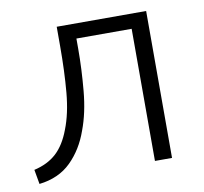

<svg xmlns="http://www.w3.org/2000/svg" viewBox="-64 -585 706 664"><g transform="rotate(-10 288.5 -253.5)"><path d="M23 9 14 -42Q62 -53 92.5 -81Q123 -109 142 -160Q163 -213 169.5 -286Q176 -359 176 -448V-516H490V0H430V-464H236V-428Q236 -357 229 -281Q222 -205 200 -147Q178 -84 135 -41.5Q92 1 23 9Z"/></g></svg>

Font: Ubuntu Sans Light
Style: Regular
Weight: 300
Designer: Dalton Maag Ltd
Foundry: Dalton Maag Ltd
Version: Version 1.006; ttfautohint (v1.8.4.7-5d5b)